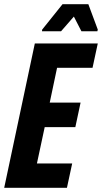

<svg xmlns="http://www.w3.org/2000/svg" viewBox="-24 -895 486 915"><path d="M-4 0 142 -688H442L417 -572H248L213 -406H360L335 -289H189L152 -116H320L295 0ZM176 -746 177 -754 274 -875H397L442 -754L440 -746H364L328 -816L267 -746Z"/></svg>

Font: Saira Condensed
Style: Bold Italic
Weight: 700
Width: 3
Italic angle: -12°
Designer: Hector Gatti with collaboration of the Omnibus-Type team
Foundry: Omnibus-Type
Version: Version 1.101